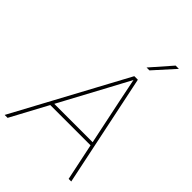

<svg xmlns="http://www.w3.org/2000/svg" viewBox="-306 -1063 1173 1173"><g transform="rotate(45 280.5 -476.0)"><path d="M-32.7 0 359.9 -727.5H390.6L542.5 0H520L469.7 -239.7H121.6L-7.3 0ZM133.8 -262.2H465.3L402.3 -563.5Q395 -599.6 387.7 -635.5Q380.4 -671.4 373 -707.5Q353.5 -671.4 334.5 -635.5Q315.4 -599.6 295.9 -563.5ZM375.5 -817.9 492.7 -951.7H521L400.4 -817.9Z"/></g></svg>

Font: Inter Display Thin
Style: Italic
Weight: 100
Italic angle: -9.39999°
Designer: Rasmus Andersson
Foundry: rsms
Version: Version 4.000;git-a52131595